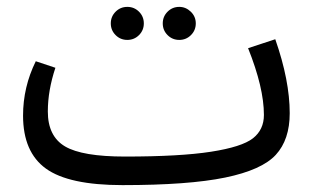

<svg xmlns="http://www.w3.org/2000/svg" viewBox="-20 -524 918 558"><path d="M384 -422Q370 -408 350 -408Q330 -408 316 -422Q302 -436 302 -456Q302 -476 316 -490Q330 -504 350 -504Q370 -504 384 -490Q398 -476 398 -456Q398 -436 384 -422ZM501 -504Q520 -504 534.5 -490Q549 -476 549 -456Q549 -436 535 -422Q521 -408 501 -408Q481 -408 467 -422Q453 -436 453 -456Q453 -476 467 -490Q481 -504 501 -504ZM780 -410Q822 -290 822 -195Q822 -118 781.5 -74Q741 -30 634.5 -8Q528 14 336 14Q180 14 113.5 -34Q47 -82 47 -188Q47 -271 84 -346L141 -327Q119 -261 119 -200Q119 -128 169 -98.5Q219 -69 343 -69Q503 -69 593 -83Q683 -97 715 -122Q747 -147 747 -190Q747 -269 701 -384Z"/></svg>

Font: FiraGO Book
Style: Regular
Weight: 350
Designer: bBox Type
Foundry: bBox Type GmbH
Version: Version 1.001;PS 001.001;hotconv 1.0.88;makeotf.lib2.5.64775